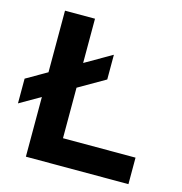

<svg xmlns="http://www.w3.org/2000/svg" viewBox="-131 -820 872 918"><g transform="rotate(15 305.0 -361.5)"><path d="M358.9 -579.6 -23.9 -358.7V-236.3L358.9 -457.2ZM227.1 -722.7H78.6V0H586.2V-131.2H227.1Z"/></g></svg>

Font: Giphurs SC
Style: Regular
Weight: 400
Version: Version 0.920